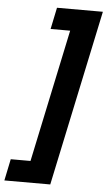

<svg xmlns="http://www.w3.org/2000/svg" viewBox="-110 -769 523 935"><g transform="rotate(5 151.0 -301.0)"><path d="M-52 129 -30.1 23.4H66.5L203.6 -625.4H108L130 -731H354.3L172.3 129Z"/></g></svg>

Font: Wix Madefor Text
Style: Italic
Weight: 400
Italic angle: -12°
Designer: Dalton Maag Ltd
Foundry: Dalton Maag Ltd
Version: Version 3.100